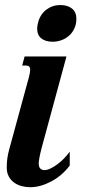

<svg xmlns="http://www.w3.org/2000/svg" viewBox="-20 -747 401 777"><path d="M134.3 -656.7Q143.1 -689.5 167.7 -708Q192.4 -726.6 223.6 -726.6Q253.9 -726.6 271.5 -712.2Q289.1 -697.8 289.1 -671.4Q289.1 -648.4 280.5 -630.9Q272 -613.3 258.3 -601.6Q244.6 -589.8 227.5 -584Q210.4 -578.1 193.4 -578.1Q164.1 -578.1 147.2 -591.6Q130.4 -605 130.4 -631.3Q130.4 -642.1 134.3 -656.7ZM96.7 -433.6Q102.1 -454.1 102.1 -463.9Q102.1 -474.6 97.2 -478.3Q92.3 -481.9 83.5 -481.9H69.8L79.6 -518.6H249L150.9 -157.2Q142.6 -126.5 139.6 -109.6Q136.7 -92.8 136.7 -85.9Q136.7 -71.3 143.1 -64.9Q149.4 -58.6 159.7 -58.6Q170.9 -58.6 184.6 -65.2Q198.2 -71.8 212.4 -82.3Q226.6 -92.8 239.5 -106.2Q252.4 -119.6 262.2 -133.3V-77.1Q246.1 -55.7 226.6 -39.3Q207 -22.9 186 -12Q165 -1 143.6 4.9Q122.1 10.7 102.1 10.7Q84.5 10.7 67.4 6.1Q50.3 1.5 36.9 -8.3Q23.4 -18.1 15.4 -33.2Q7.3 -48.3 7.3 -68.8Q7.3 -89.8 9.8 -106.9Q12.2 -124 17.6 -143.6Z"/></svg>

Font: Arian AMU Serif
Style: Bold Italic
Weight: 700
Italic angle: -15°
Designer: Ruben Hakobyan (Tarumian)
Foundry: Ruben Hakobyan (Tarumian)
Version: Version 1.002